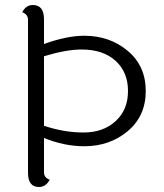

<svg xmlns="http://www.w3.org/2000/svg" viewBox="-20 -740 654 768"><path d="M156 -237Q236 -210 314.5 -210Q393 -210 442.5 -255.5Q492 -301 492 -376Q492 -451 442.5 -496.5Q393 -542 306 -542Q245 -542 156 -515ZM156 -663V-564Q247 -597 317 -597Q419 -597 491 -536.5Q563 -476 563 -376Q563 -276 491 -215.5Q419 -155 317 -155Q238 -155 156 -188V-51Q156 -29 179 -21Q163 8 136 8Q92 8 92 -49V-660Q92 -683 69 -691Q84 -720 111 -720Q156 -720 156 -663Z"/></svg>

Font: Laila Light
Style: Regular
Weight: 300
Designer: Hitesh Malaviya
Foundry: Indian Type Foundry
Version: Version 1.302;PS 1.0;hotconv 1.0.78;makeotf.lib2.5.61930; tt